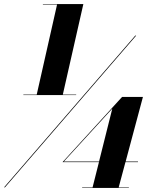

<svg xmlns="http://www.w3.org/2000/svg" viewBox="-37 -826 726 949"><path d="M78.5 -358.5V-356H339.5V-358.5H273.5L375 -806H175V-803.5H245L144.5 -358.5ZM631.5 -650 -17 100H-12.5L636 -650ZM600 100.5H549.5L583 -24.5H645V-27.5H584L669.5 -347H566.5L272 -24.5H452L420.5 100.5H369V103H600ZM278.5 -27.5 518 -289 452.5 -27.5Z"/></svg>

Font: Bodoni* 36pt Fatface
Style: Italic
Weight: 900
Italic angle: -13°
Version: Version 2.3